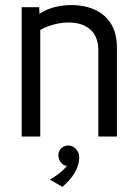

<svg xmlns="http://www.w3.org/2000/svg" viewBox="-20 -529 540 744"><path d="M433 0V-346C433 -422 398 -468 348 -491C284 -521 185 -513 133 -475L132 -501H64V0H136V-413C221 -460 361 -460 361 -335V0ZM222 195C260 162 287 125 287 79C287 61 271 36 248 35C225 33 207 50 206 71C206 78 208 99 228 111L239 114C239 114 221 140 173 167Z"/></svg>

Font: Advent Pro
Style: Medium
Weight: 500
Designer: Andreas Kalpakidis
Foundry: Andreas Kalpakidis
Version: Version 2.002 2008